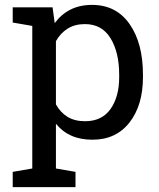

<svg xmlns="http://www.w3.org/2000/svg" viewBox="-20 -558 645 781"><path d="M31.7 141.1 111.3 127.4V-452.6L31.7 -466.3V-528.3H193.8L202.6 -463.9Q229 -500 266.8 -519Q304.7 -538.1 354.5 -538.1Q452.6 -538.1 507.1 -460.2Q561.5 -382.3 561.5 -254.4V-244.1Q561.5 -129.9 506.8 -59.8Q452.1 10.3 356 10.3Q307.1 10.3 270.3 -6.1Q233.4 -22.5 207.5 -54.7V127.4L287.1 141.1V203.1H31.7ZM464.8 -254.4Q464.8 -344.7 429.7 -402.3Q394.5 -460 325.2 -460Q284.2 -460 254.9 -441.4Q225.6 -422.9 207.5 -390.6V-133.3Q225.6 -100.6 254.6 -82.8Q283.7 -64.9 326.2 -64.9Q394.5 -64.9 429.7 -114.7Q464.8 -164.6 464.8 -244.1Z"/></svg>

Font: TypoPRO Roboto Slab
Style: Regular
Weight: 400
Designer: Google
Version: Version 1.100263; 2013; ttfautohint (v0.94.20-1c74) -l 8 -r 